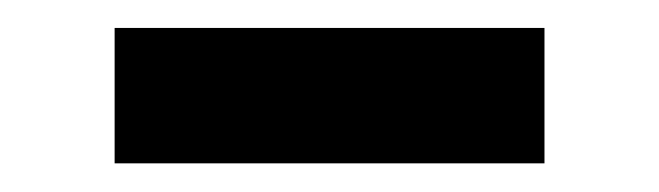

<svg xmlns="http://www.w3.org/2000/svg" viewBox="-20 -382 460 134"><path d="M60 -268H360V-362.5H60Z"/></svg>

Font: Manrope
Style: Bold
Weight: 700
Designer: Mikhail Sharanda
Foundry: Mikhail Sharanda
Version: Version 4.505;FEAKit 1.0